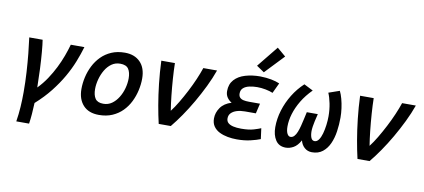

<svg xmlns="http://www.w3.org/2000/svg" viewBox="-83 -1105 3532 1598"><g transform="rotate(10 1683.0 -306.0)"><path d="M114 185Q124 123 128 60.5Q132 -2 132 -65Q132 -150 127 -232.5Q122 -315 114.5 -389Q107 -463 99 -522H212Q218 -485 223.5 -420.5Q229 -356 232.5 -278Q236 -200 237 -123Q280 -167 313.5 -217.5Q347 -268 373 -320Q399 -372 418 -423.5Q437 -475 450 -522H565Q547 -461 521 -395Q495 -329 456 -261Q417 -193 363.5 -125Q310 -57 237 8Q235 58 231.5 102.5Q228 147 222 185Z M781 13Q694 13 647.5 -38Q601 -89 601 -175Q601 -224 612.5 -275Q624 -326 647.5 -372.5Q671 -419 707 -455.5Q743 -492 792.5 -513.5Q842 -535 906 -535Q988 -535 1036 -486Q1084 -437 1084 -347Q1084 -298 1072.5 -247Q1061 -196 1038 -149.5Q1015 -103 979 -66.5Q943 -30 893.5 -8.5Q844 13 781 13ZM801 -85Q842 -85 873.5 -107.5Q905 -130 927.5 -166.5Q950 -203 961.5 -246Q973 -289 973 -329Q973 -380 953.5 -409Q934 -438 883 -438Q842 -438 810.5 -415.5Q779 -393 757.5 -356.5Q736 -320 724.5 -277Q713 -234 713 -194Q713 -143 732.5 -114Q752 -85 801 -85Z M1285 0Q1269 -68 1254.5 -151.5Q1240 -235 1229.5 -329Q1219 -423 1215 -522H1330Q1331 -462 1336 -390.5Q1341 -319 1348.5 -249.5Q1356 -180 1365 -125Q1393 -161 1422.5 -210.5Q1452 -260 1480.5 -315Q1509 -370 1532 -423.5Q1555 -477 1570 -522H1686Q1662 -454 1627 -382Q1592 -310 1551.5 -240Q1511 -170 1468.5 -108.5Q1426 -47 1387 0Z M1947 14Q1907 14 1869 7Q1831 0 1799.5 -15.5Q1768 -31 1749 -58Q1730 -85 1730 -125Q1730 -174 1760 -217Q1790 -260 1852 -279Q1829 -292 1813.5 -314.5Q1798 -337 1798 -368Q1798 -427 1832 -464.5Q1866 -502 1923.5 -519Q1981 -536 2049 -536Q2102 -535 2143 -527Q2184 -519 2214 -506L2173 -419Q2147 -430 2111 -437Q2075 -444 2040 -444Q2008 -444 1976 -437.5Q1944 -431 1924 -414Q1904 -397 1904 -367Q1904 -345 1915 -333Q1926 -321 1946 -316.5Q1966 -312 1994 -312H2086L2066 -227H1975Q1937 -227 1907 -218Q1877 -209 1859 -191Q1841 -173 1841 -145Q1841 -121 1856.5 -107Q1872 -93 1900 -86.5Q1928 -80 1967 -80Q2032 -80 2073 -92.5Q2114 -105 2132 -113L2144 -23Q2112 -10 2061 2Q2010 14 1947 14ZM2072 -575 2007 -619 2151 -797 2224 -735Z M2360 11Q2302 11 2273.5 -32.5Q2245 -76 2245 -142Q2245 -214 2267 -285.5Q2289 -357 2328.5 -421Q2368 -485 2422 -535L2499 -496Q2446 -443 2412 -386Q2378 -329 2361 -273Q2344 -217 2344 -165Q2344 -127 2355 -105.5Q2366 -84 2383 -84Q2401 -84 2414.5 -98.5Q2428 -113 2437.5 -137Q2447 -161 2454.5 -190Q2462 -219 2468 -247L2482 -310H2575L2560 -247Q2555 -225 2551.5 -201.5Q2548 -178 2548 -162Q2548 -128 2557 -106Q2566 -84 2587 -84Q2607 -84 2622 -105Q2637 -126 2646.5 -160Q2656 -194 2661 -233Q2666 -272 2666 -307Q2666 -364 2655.5 -415.5Q2645 -467 2630 -501L2722 -533Q2735 -507 2745 -470Q2755 -433 2760.5 -392.5Q2766 -352 2766 -314Q2766 -255 2757.5 -197Q2749 -139 2728 -92.5Q2707 -46 2671 -17.5Q2635 11 2581 11Q2544 11 2518 -12Q2492 -35 2483 -72Q2457 -25 2424.5 -7Q2392 11 2360 11Z M2965 0Q2949 -68 2934.5 -151.5Q2920 -235 2909.5 -329Q2899 -423 2895 -522H3010Q3011 -462 3016 -390.5Q3021 -319 3028.5 -249.5Q3036 -180 3045 -125Q3073 -161 3102.5 -210.5Q3132 -260 3160.5 -315Q3189 -370 3212 -423.5Q3235 -477 3250 -522H3366Q3342 -454 3307 -382Q3272 -310 3231.5 -240Q3191 -170 3148.5 -108.5Q3106 -47 3067 0Z"/></g></svg>

Font: Ubuntu Sans Mono Medium
Style: Italic
Weight: 500
Italic angle: -13.5°
Monospace: yes
Designer: Dalton Maag Ltd
Foundry: Dalton Maag Ltd
Version: Version 1.006